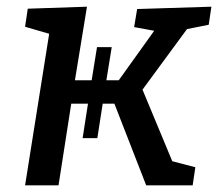

<svg xmlns="http://www.w3.org/2000/svg" viewBox="-20 -554 652 574"><path d="M604 -480 539 -467 406 -286 495 -72 564 -54 556 0H417L322 -244H287L271 -141H227L243 -244H193L155 0H55L127 -453L55 -474L63 -528L240 -534L204 -314H254L270 -413H314L298 -314H335L441 -462L381 -473L390 -527L612 -534Z"/></svg>

Font: Bitter Pro Medium
Style: Italic
Weight: 500
Italic angle: -9°
Designer: Sol Matas, and Bitter project Authors
Foundry: Sol Matas
Version: Version 1.010